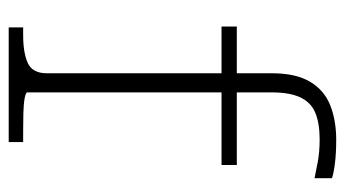

<svg xmlns="http://www.w3.org/2000/svg" viewBox="-200 -612 811 452"><g transform="rotate(90 206.0 -385.5)"><path d="M42 -537H368V-501H42ZM399 -761V-720Q385 -723 361 -727.5Q337 -732 308 -732Q270 -732 245.5 -722Q221 -712 209 -687Q197 -662 197 -619V-44Q197 -40 211 -37.5Q225 -35 246.5 -34.5Q268 -34 289 -34H314V0H44V-34H62Q104 -34 128 -45Q152 -56 152 -90V-620Q152 -676 172 -709.5Q192 -743 227.5 -757Q263 -771 309 -771Q340 -771 364 -768Q388 -765 399 -761Z"/></g></svg>

Font: Roboto Serif 20pt Thin
Style: Regular
Weight: 250
Version: Version 1.008